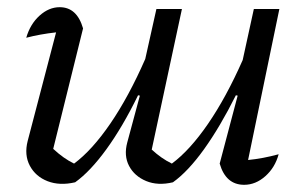

<svg xmlns="http://www.w3.org/2000/svg" viewBox="-20 -508 846 534"><path d="M189 -1Q146 9 112.5 -4Q79 -17 63 -47Q47 -77 57 -116L136 -418Q91 -413 53 -403Q64 -441 90 -464.5Q116 -488 146 -488Q194 -488 211 -429L128 -94Q157 -67 186 -53Q236 -90 287 -164.5Q338 -239 384 -344L415 -483H486L402 -92Q429 -67 458 -53Q508 -90 558.5 -163.5Q609 -237 655 -341L686 -483H757L670 -63Q711 -67 755 -79Q745 -42 718 -18Q691 6 659 6Q608 6 591 -53L641 -242L636 -243Q592 -155 547.5 -93Q503 -31 461 -1Q419 9 386.5 -4.5Q354 -18 339 -46.5Q324 -75 334 -112L369 -242L364 -243Q321 -155 276 -93Q231 -31 189 -1Z"/></svg>

Font: Piazzolla
Style: Italic
Weight: 400
Italic angle: -11.3°
Designer: Juan Pablo del Peral
Foundry: Huerta Tipografica
Version: Version 1.330